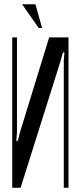

<svg xmlns="http://www.w3.org/2000/svg" viewBox="-20 -873 376 894"><path d="M299 -699V1H277V-589L280 -629H273L262 -589L76 1H37V-699H59V-257L56 -217H63L73 -257L209 -699ZM160 -743 83 -853H145L176 -743Z"/></svg>

Font: Moniqa SemBd Narrow Heading
Style: Regular
Weight: 600
Width: 4
Designer: Rajesh Rajput
Foundry: Rajesh Rajput
Version: Version 1.000